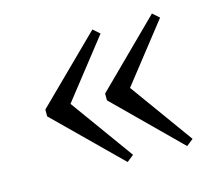

<svg xmlns="http://www.w3.org/2000/svg" viewBox="-72 -515 690 613"><g transform="rotate(-15 273.0 -208.0)"><path d="M476.6 -426.6 498.4 -407.3 347.6 -215.3 498.4 -6.5 475.8 11.3 266.1 -196V-218.5ZM279.8 -426.6 301.6 -407.3 150.8 -215.3 301.6 -6.5 279 11.3 68.5 -196V-218.5Z"/></g></svg>

Font: Playfair 12pt Light
Style: Regular
Weight: 300
Designer: Claus Eggers Sørensen
Foundry: Claus Eggers Sørensen
Version: Version 2.000;gftools[0.9.28]